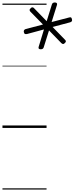

<svg xmlns="http://www.w3.org/2000/svg" viewBox="-20 -1039 605 1559"><path d="M310 -639Q288 -639 294 -659L337 -800L200 -763Q190 -761 183.5 -763Q177 -765 174 -777Q169 -796 188 -803L329 -840L227 -944Q222 -949 220.5 -956Q219 -963 229 -972Q235 -979 242 -979.5Q249 -980 255 -974L359 -867L401 -1002Q403 -1010 409 -1014.5Q415 -1019 426 -1019Q447 -1018 443 -1000L399 -860L541 -897Q551 -900 556.5 -897.5Q562 -895 564 -883Q570 -864 550 -858L407 -820L507 -717Q515 -710 515 -703.5Q515 -697 506 -689Q498 -681 492 -681.5Q486 -682 478 -689L378 -792L335 -655Q330 -638 310 -639ZM0 490H358V500H0ZM0 -20H358V0H0ZM0 -505H358V-500H0ZM0 -1010H358V-1000H0Z"/></svg>

Font: Playwrite AU VIC Guides
Style: Regular
Weight: 400
Designer: Veronika Burian, José Scaglione
Foundry: TypeTogether
Version: Version 1.003